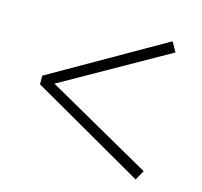

<svg xmlns="http://www.w3.org/2000/svg" viewBox="-83 -715 746 709"><g transform="rotate(15 290.0 -360.0)"><path d="M61 -344 493 -96 514 -133 112 -360 514 -587 493 -624 61 -377Z"/></g></svg>

Font: Harano Aji Mincho CN
Style: Regular
Weight: 400
Foundry: Masamichi Hosoda
Version: HaranoAjiMinchoCN-Regular version 20230610;ttx 4.39.4